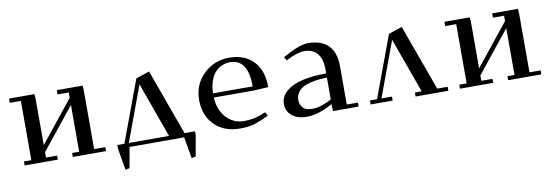

<svg xmlns="http://www.w3.org/2000/svg" viewBox="-49 -773 3532 1229"><g transform="rotate(-10 1717.5 -158.5)"><path d="M32.2 -411.1V-439H196.8L199.2 -411.1V-106.9L415 -376V-411.1H342.8V-439H509.8L512.2 -411.1V-25.9H585V0H369.1V-25.9H415V-330.1L199.2 -61V-25.9H272V0H56.2V-25.9H104V-411.1Z M663.1 0V-25.9H709L856.9 -424.8L944.8 -454.1L1100.1 -25.9H1168V0L1144 133.8L1117.2 139.2L1092.8 0H737.8L713.9 133.8L687 139.2ZM737.8 -25.9H999L870.1 -383.8Z M1464.4 -452.1Q1563 -452.1 1620.8 -392.8Q1678.7 -333.5 1678.7 -223.1L1585.4 -217.8H1323.7Q1328.6 -135.3 1375 -85.7Q1421.4 -36.1 1488.3 -36.1Q1529.3 -36.1 1561.5 -43.9Q1593.8 -51.8 1631.3 -67.9L1643.6 -43.9Q1585 -15.1 1546.9 -4.2Q1508.8 6.8 1456.5 6.8Q1353 6.8 1290.8 -55.2Q1228.5 -117.2 1228.5 -217.8Q1228.5 -318.4 1297.4 -385.3Q1366.2 -452.1 1464.4 -452.1ZM1323.7 -245.1H1581.5Q1581.5 -422.9 1464.4 -422.9Q1439.5 -422.9 1416 -413.3Q1392.6 -403.8 1371.8 -384Q1351.1 -364.3 1337.9 -328.4Q1324.7 -292.5 1323.7 -245.1Z M1758.3 -97.2Q1758.3 -147.5 1798.8 -181.4Q1839.4 -215.3 1905.3 -230.2Q1971.2 -245.1 2059.1 -245.1V-270Q2059.1 -339.8 2029.3 -375Q1999.5 -410.2 1945.3 -410.2Q1900.4 -410.2 1824.2 -371.1L1811.5 -394Q1920.4 -456.1 1977.1 -456.1Q2064.5 -456.1 2109.4 -410.2Q2154.3 -364.3 2154.3 -274.9V-25.9H2227.1V0H2060.1L2059.1 -23.9V-45.9Q1966.3 6.8 1889.2 6.8Q1829.1 6.8 1793.7 -22.7Q1758.3 -52.2 1758.3 -97.2ZM1853.5 -106.9Q1853.5 -79.6 1871.6 -58.3Q1889.6 -37.1 1933.1 -37.1Q1964.8 -37.1 2000 -49.6Q2035.2 -62 2059.1 -76.2V-217.8Q2019.5 -217.8 1985.4 -212.6Q1951.2 -207.5 1920.2 -195.6Q1889.2 -183.6 1871.3 -160.9Q1853.5 -138.2 1853.5 -106.9Z M2305.2 0V-25.9H2351.1L2499 -424.8L2586.9 -454.1L2742.2 -25.9H2810.1V0H2597.2V-25.9H2641.1L2512.2 -383.8L2379.9 -25.9H2448.2V0Z M2861.8 -411.1V-439H3026.4L3028.8 -411.1V-106.9L3244.6 -376V-411.1H3172.4V-439H3339.4L3341.8 -411.1V-25.9H3414.6V0H3198.7V-25.9H3244.6V-330.1L3028.8 -61V-25.9H3101.6V0H2885.7V-25.9H2933.6V-411.1Z"/></g></svg>

Font: Dehuti
Style: Bold
Weight: 700
Version: Version 1.2